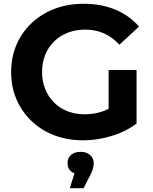

<svg xmlns="http://www.w3.org/2000/svg" viewBox="-20 -732 811 1018"><path d="M421 12Q338 12 268.5 -14.5Q199 -41 147.5 -90Q96 -139 67.5 -205Q39 -271 39 -350Q39 -429 67.5 -495Q96 -561 148 -610Q200 -659 270 -685.5Q340 -712 424 -712Q517 -712 591.5 -681Q666 -650 717 -591L613 -495Q575 -536 530 -555.5Q485 -575 432 -575Q381 -575 339 -558.5Q297 -542 266.5 -512Q236 -482 219.5 -441Q203 -400 203 -350Q203 -301 219.5 -260Q236 -219 266.5 -188.5Q297 -158 338.5 -142Q380 -126 430 -126Q478 -126 523 -141Q540 -147 556 -155V-361H704V-77Q647 -34 571.5 -11Q496 12 421 12ZM350 266 375 187Q364 183 356 176Q338 160 338 133Q338 106 356.5 89.5Q375 73 407 73Q439 73 458 90Q477 107 477 133Q477 145 473 161Q469 177 458 198L423 266Z"/></svg>

Font: Montserrat Z
Style: Bold
Weight: 700
Designer: Julieta Ulanovsky
Foundry: Julieta Ulanovsky
Version: Version 8.000